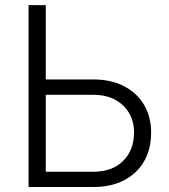

<svg xmlns="http://www.w3.org/2000/svg" viewBox="-20 -748 677 768"><path d="M143.6 -430.2H353.5Q424.3 -430.2 476.1 -403.3Q527.8 -376.5 556.2 -328.6Q584.5 -280.8 584.5 -217.8Q584.5 -151.9 556.4 -103Q528.3 -54.2 476.6 -27.1Q424.8 0 353.5 0H94.2V-727.5H163.1V-61H353Q428.7 -61 472.4 -104.2Q516.1 -147.5 516.1 -218.3Q516.1 -262.7 496.1 -296.4Q476.1 -330.1 439.9 -349.4Q403.8 -368.7 353 -368.7H143.6Z"/></svg>

Font: Inter 16pt Light
Style: Regular
Weight: 300
Version: Version 4.001;git-66647c0bb